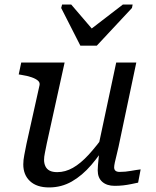

<svg xmlns="http://www.w3.org/2000/svg" viewBox="-20 -811 682 841"><path d="M332 -611H404L558 -776L561 -791H518L362 -671L406 -658L292 -791H252L248 -776ZM185 -183Q180 -157 176.5 -140.5Q173 -124 173 -111Q173 -95 179 -82.5Q185 -70 197.5 -63.5Q210 -57 231 -57Q266 -57 299.5 -76Q333 -95 368 -133Q403 -171 442 -226L456 -196Q420 -135 380 -88.5Q340 -42 294.5 -16Q249 10 195 10Q141 10 111.5 -17.5Q82 -45 82 -91Q82 -110 86.5 -132.5Q91 -155 96 -181L153 -437Q156 -449 146.5 -457.5Q137 -466 118.5 -472.5Q100 -479 74 -483L62 -485L73 -537H263ZM507 -205Q499 -165 492.5 -139.5Q486 -114 483 -99.5Q480 -85 480 -78Q480 -68 486 -63Q492 -58 504 -58Q529 -58 553.5 -62.5Q578 -67 596 -69L585 -11Q571 -8 554 -4.5Q537 -1 519.5 1Q502 3 482 3Q448 3 428 -14.5Q408 -32 408 -65Q408 -73 409 -86.5Q410 -100 412 -118Q414 -136 416 -157L407 -152L489 -537H577Z"/></svg>

Font: Roboto Serif
Style: Italic
Weight: 400
Italic angle: -10°
Designer: Greg Gazdowicz
Foundry: Commercial Type
Version: Version 1.008